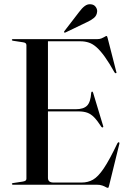

<svg xmlns="http://www.w3.org/2000/svg" viewBox="-20 -888 618 923"><path d="M187.5 -363H344.5Q381.5 -363 398.5 -380Q415.5 -397 418.5 -442Q419 -445 420 -446.2Q421 -447.5 422.5 -447.5Q426.5 -448 428 -441L476 -282Q477 -279.5 476.2 -277.8Q475.5 -276 474 -275.5Q472.5 -275 471 -275.5Q469.5 -276 467.5 -278Q448.5 -307.5 432.8 -323.8Q417 -340 399.5 -346.2Q382 -352.5 357 -352.5H187.5ZM37 -696Q37 -698 38.5 -699Q40 -700 42.5 -700H449Q460 -700 468.8 -703.8Q477.5 -707.5 483.5 -711.2Q489.5 -715 491.5 -715Q493.5 -715 494.8 -713.2Q496 -711.5 497.5 -705L539 -543Q540.5 -539.5 539.8 -538Q539 -536.5 537 -536Q535.5 -536 534 -536.5Q532.5 -537 530.5 -540Q505 -585.5 484 -614.8Q463 -644 444.5 -660.5Q426 -677 407.2 -683.2Q388.5 -689.5 367.5 -689.5H210.5V-33Q210.5 -21.5 217.2 -16Q224 -10.5 237 -10.5H373Q402.5 -10.5 427 -24.2Q451.5 -38 479 -78.8Q506.5 -119.5 544.5 -199.5Q546.5 -202 547.8 -203.2Q549 -204.5 551 -204Q553 -204 553.8 -201.8Q554.5 -199.5 553.5 -195.5L504.5 4Q503 10.5 501.8 12.8Q500.5 15 498.5 15Q494.5 15 488.2 11.2Q482 7.5 471.5 3.8Q461 0 445 0H42.5Q40 0 38.5 -1.2Q37 -2.5 37 -4Q37 -7 43 -8L89 -15Q98 -16.5 102.5 -19.5Q107 -22.5 107 -29V-671Q107 -677.5 102.5 -680.8Q98 -684 89 -685L43 -692Q37 -693 37 -696ZM360 -830Q374 -849 387.5 -859Q401 -869 415.5 -867.5Q431.5 -866.5 439.8 -855.2Q448 -844 447 -832.5Q445.5 -813 431.2 -801.5Q417 -790 398 -781.5L295 -732Q294 -731.5 291.8 -731.2Q289.5 -731 288.5 -732.5Q287.5 -733.5 288 -735.5Q288.5 -737.5 290 -739Z"/></svg>

Font: Fraunces 96pt
Style: Regular
Weight: 400
Version: Version 1.000;[b76b70a41]